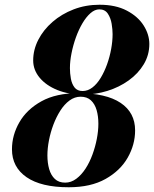

<svg xmlns="http://www.w3.org/2000/svg" viewBox="-20 -780 650 810"><path d="M270 10Q153.5 10 92 -32.5Q30.5 -75 30.5 -150Q30.5 -210 61.8 -264.2Q93 -318.5 155 -352.8Q217 -387 310 -387Q427.5 -387 488.8 -346Q550 -305 550 -230Q550 -170 518.8 -115Q487.5 -60 425.2 -25Q363 10 270 10ZM255 -9.5Q280 -9.5 301.8 -25.8Q323.5 -42 340.8 -68.5Q358 -95 370 -127.8Q382 -160.5 388.5 -194.2Q395 -228 395 -258Q395 -290 387.5 -315.8Q380 -341.5 363.5 -356.8Q347 -372 320 -372Q295 -372 273.2 -356Q251.5 -340 234.5 -313.2Q217.5 -286.5 205.2 -254Q193 -221.5 186.5 -187.8Q180 -154 180 -124.5Q180 -92.5 187.5 -66.5Q195 -40.5 211.5 -25Q228 -9.5 255 -9.5ZM330 -381Q269.5 -381 222 -400.2Q174.5 -419.5 147.2 -452.2Q120 -485 120 -525Q120 -570 141.5 -612Q163 -654 201.5 -687.5Q240 -721 290.8 -740.5Q341.5 -760 400 -760Q468 -760 515 -735.2Q562 -710.5 586 -672.5Q610 -634.5 610 -594.5Q610 -548 586.5 -508.8Q563 -469.5 523 -440.8Q483 -412 433 -396.5Q383 -381 330 -381ZM328.5 -396Q350.5 -396 370 -411Q389.5 -426 405 -451.8Q420.5 -477.5 431.8 -509Q443 -540.5 449 -573.5Q455 -606.5 455 -636Q455 -655.5 451 -679.8Q447 -704 435 -722.2Q423 -740.5 399 -740.5Q380 -740.5 361.8 -724.5Q343.5 -708.5 327.8 -681.8Q312 -655 300.2 -622.2Q288.5 -589.5 281.8 -555.8Q275 -522 275 -492.5Q275 -470.5 279 -448.2Q283 -426 294.5 -411Q306 -396 328.5 -396Z"/></svg>

Font: Bodoni Moda 11pt
Style: Bold Italic
Weight: 700
Italic angle: -13°
Designer: Owen Earl
Foundry: indestructible type
Version: Version 2.004